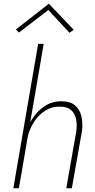

<svg xmlns="http://www.w3.org/2000/svg" viewBox="-20 -1017 515 1037"><path d="M216 -780H186L52 0H82ZM392 -308 338 0H368L423 -311Q428 -354 419.5 -390Q411 -426 385 -448Q359 -470 311 -470Q260 -470 220 -443Q180 -416 153 -373Q126 -330 116 -281H130Q140 -321 163.5 -358Q187 -395 223 -418.5Q259 -442 303 -441Q344 -441 364.5 -422Q385 -403 391 -373.5Q397 -344 392 -308ZM241 -963 355 -840 378 -856 244 -997 66 -858 82 -841Z"/></svg>

Font: Jost ExtraLight
Style: Italic
Weight: 250
Italic angle: -5°
Version: Version 3.710